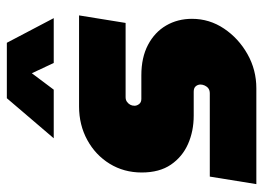

<svg xmlns="http://www.w3.org/2000/svg" viewBox="-124 -645 769 561"><g transform="rotate(-90 260.5 -364.5)"><path d="M3 0 25 -136H268Q277 -136 282.5 -140Q288 -144 291 -150.5Q294 -157 294 -163Q294 -171 289 -177Q284 -183 273 -183H203Q158 -183 120.5 -199.5Q83 -216 60 -249.5Q37 -283 37 -335Q37 -387 62.5 -428.5Q88 -470 132 -494Q176 -518 230 -518H496L474 -382H257Q249 -382 243.5 -378Q238 -374 235 -368.5Q232 -363 232 -356Q232 -349 237 -342.5Q242 -336 252 -336H321Q373 -336 410 -316.5Q447 -297 466.5 -263.5Q486 -230 486 -188Q486 -137 457.5 -94.5Q429 -52 383 -26Q337 0 283 0ZM137 -592 254 -729H416L488 -592H357L327 -656L279 -592Z"/></g></svg>

Font: MuseoModerno Black
Style: Italic
Weight: 900
Italic angle: -9°
Designer: Pablo Cosgaya, Héctor Gatti, Marcela Romero, and the Authors of The MuseoModerno Project.
Foundry: Omnibus-Type Team
Version: Version 1.003